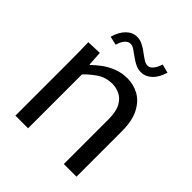

<svg xmlns="http://www.w3.org/2000/svg" viewBox="-197 -839 965 965"><g transform="rotate(45 286.0 -356.5)"><path d="M69 -376Q69 -418 68.5 -453Q68 -488 67 -520L146 -523L151 -445H154Q172 -463 198.5 -483Q225 -503 259.5 -517Q294 -531 335 -531Q379 -531 417 -510Q455 -489 479 -443Q503 -397 503 -322V0H413V-318Q413 -373 396 -403.5Q379 -434 353 -446Q327 -458 302 -458Q253 -458 217 -432.5Q181 -407 159 -383V0H69ZM411 -705 457 -693Q443 -647 417.5 -623.5Q392 -600 361 -600Q339 -600 320 -609.5Q301 -619 283.5 -632Q266 -645 251 -655Q236 -665 223 -665Q208 -665 195 -651.5Q182 -638 173 -608L127 -619Q140 -664 165 -688.5Q190 -713 223 -713Q243 -713 262.5 -703Q282 -693 299 -680Q316 -667 331.5 -657Q347 -647 361 -647Q391 -647 411 -705Z"/></g></svg>

Font: Murecho
Style: Regular
Weight: 400
Designer: Neil Summerour
Foundry: Positype
Version: Version 1.010; ttfautohint (v1.8.3)